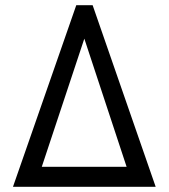

<svg xmlns="http://www.w3.org/2000/svg" viewBox="-20 -720 650 740"><path d="M337 -700H274L30 0H580ZM141 -77 305 -571 468 -77Z"/></svg>

Font: Necto Mono
Style: Regular
Weight: 400
Designer: Marco Condello
Foundry: Collletttivo
Version: Version 1.300;Glyphs 3.2 (3217)